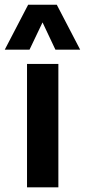

<svg xmlns="http://www.w3.org/2000/svg" viewBox="-39 -802 363 822"><path d="M76.7 0V-528.3H210.9V0ZM-18.6 -589.4 81.5 -781.7H204.1L304.2 -589.4H198.2L143.1 -706.1L87.4 -589.4Z"/></svg>

Font: Comme SemiBold
Style: Regular
Weight: 600
Version: Version 1.000;gftools[0.9.27]